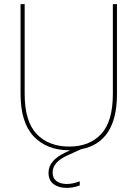

<svg xmlns="http://www.w3.org/2000/svg" viewBox="-20 -724 669 934"><path d="M80 -267V-704H100V-267Q100 -133 158.5 -72Q217 -11 317 -11Q415 -11 472 -72Q529 -133 529 -267V-704H549V-267Q549 -31 374 2L306 33Q236 65 236 115Q236 143 255 157Q274 171 305 171Q334 171 368 158V178Q336 190 305 190Q265 190 240.5 171.5Q216 153 216 116Q216 55 302 16L322 7H317Q208 7 144 -60.5Q80 -128 80 -267Z"/></svg>

Font: Poppins Thin
Style: Regular
Weight: 250
Designer: Ninad Kale (Devanagari), Jonny Pinhorn (Latin)
Foundry: Indian Type Foundry
Version: Version 3.200;PS 1.000;hotconv 16.6.54;makeotf.lib2.5.65590